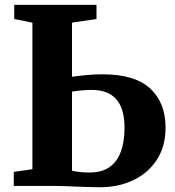

<svg xmlns="http://www.w3.org/2000/svg" viewBox="-20 -763 720 788"><path d="M390.5 5.5Q361.5 5.5 328.8 4.2Q296 3 260.5 1.5Q225 0 187 0H36.5V-57.5L113 -68.5V-670L38.5 -685V-743H376V-685L275.5 -670V-448Q299 -451.5 334 -454.8Q369 -458 400.5 -458Q534.5 -458 597 -399.2Q659.5 -340.5 659.5 -239.5Q659.5 -162 623.5 -107Q587.5 -52 526.5 -23.2Q465.5 5.5 390.5 5.5ZM347 -55Q398 -55 429.8 -77.5Q461.5 -100 476.2 -141.2Q491 -182.5 491 -238Q491 -317 457.5 -355.5Q424 -394 355.5 -394Q338 -394 314.2 -391.8Q290.5 -389.5 275.5 -387V-62.5Q289.5 -59 307.2 -57Q325 -55 347 -55Z"/></svg>

Font: Merriweather 36pt ExtraBold
Style: Regular
Weight: 800
Designer: Eben Sorkin
Foundry: Eben Sorkin
Version: Version 2.100